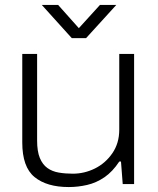

<svg xmlns="http://www.w3.org/2000/svg" viewBox="-20 -744 639 776"><path d="M258 12Q169 12 119.5 -28.5Q70 -69 70 -168V-526H130V-176Q130 -132 141 -105.5Q152 -79 171.5 -65Q191 -51 217.5 -46.5Q244 -42 274 -42Q321 -42 363.5 -63Q406 -84 434 -124.5Q462 -165 462 -220V-526H522V0H476L469 -91H462Q435 -50 402 -27.5Q369 -5 332 3.5Q295 12 258 12ZM149 -724H215L314 -613H283L384 -724H450L328 -590H270Z"/></svg>

Font: Archivo SemiExpanded ExtraLight
Style: Regular
Weight: 250
Width: 6
Designer: Hector Gatti
Foundry: Omnibus-Type
Version: Version 2.001